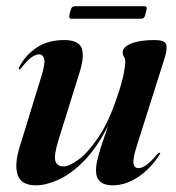

<svg xmlns="http://www.w3.org/2000/svg" viewBox="-20 -574 554 604"><path d="M482.5 -93.5Q486 -93 481.5 -87Q453.5 -43 414.2 -17Q375 9 334.5 9Q282 9 282 -38Q282 -56 289 -82Q296 -108 305.2 -134.2Q314.5 -160.5 320.5 -179.5Q285 -109 244.2 -67.8Q203.5 -26.5 164.2 -8.8Q125 9 93 9Q47 9 35.8 -23Q24.5 -55 41.5 -110.5L109 -330Q123 -374.5 119 -388.8Q115 -403 103 -403Q92.5 -403 79.8 -394.2Q67 -385.5 48 -361.5Q43 -355 41 -355.5Q37 -356 42 -366Q62.5 -403 97.2 -425.5Q132 -448 182 -448Q226 -448 236.2 -424Q246.5 -400 231.5 -350L163.5 -132Q149 -84.5 154.2 -67.5Q159.5 -50.5 179.5 -50.5Q198 -50.5 227.5 -72.2Q257 -94 289.5 -142Q322 -190 348.5 -269Q363 -311.5 368.5 -338.8Q374 -366 374 -380Q374 -389.5 370 -395.2Q366 -401 366 -409.5Q366 -426 392.5 -437Q419 -448 466.5 -448Q496.5 -448 502 -435.8Q507.5 -423.5 499.5 -396.5L411 -117Q397.5 -75.5 400 -60.2Q402.5 -45 415.5 -45Q426 -45 439.5 -54.2Q453 -63.5 475 -89Q480 -94 482.5 -93.5ZM200 -534.5Q203 -546.5 206.2 -550.5Q209.5 -554.5 216.5 -554.5H433Q440 -554.5 441.2 -551Q442.5 -547.5 439 -535Q436.5 -523 433.2 -519Q430 -515 423 -515H206Q199.5 -515 198.2 -519Q197 -523 200 -534.5Z"/></svg>

Font: Fraunces 144pt S000 SemiBold
Style: Italic
Weight: 600
Italic angle: -16°
Version: Version 1.000; ttfautohint (v1.8.3)